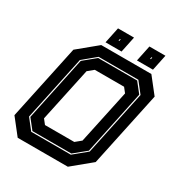

<svg xmlns="http://www.w3.org/2000/svg" viewBox="-191 -966 1036 1101"><g transform="rotate(30 326.5 -415.5)"><path d="M86 0 5 -103 110 -597 235 -700H567L648 -597L543 -103L418 0ZM185 -141.5H379L416 -172L492 -528L468 -558.5H274L237 -528L161 -172ZM136 -68.5H398.5L483 -138L573.5 -564.5L519 -634H256L172 -564.5L81.5 -138ZM140 -75.5 89 -140 178.5 -562.5 257 -627H515L566 -562.5L476.5 -140L397.5 -75.5ZM456.5 -726 478.5 -831H584.5L562.5 -726ZM248.5 -726 270.5 -831H376.5L354.5 -726ZM308 -772H313L315.5 -784H310.5ZM517 -772H522L524.5 -784H519.5Z"/></g></svg>

Font: Tourney Thin ExtraBold
Style: Italic
Weight: 800
Italic angle: -12°
Version: Version 1.015